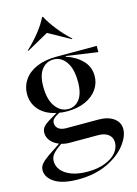

<svg xmlns="http://www.w3.org/2000/svg" viewBox="-140 -823 788 1102"><g transform="rotate(-15 253.5 -272.0)"><path d="M-1 101Q-1 82 11.5 66Q24 50 55 28L130 -22Q99 -34 81.5 -55.5Q64 -77 64 -103Q64 -125 77.5 -140Q91 -155 128 -176L161 -196Q98 -209 62 -248.5Q26 -288 26 -344Q26 -390 51.5 -427.5Q77 -465 126.5 -486.5Q176 -508 246 -508H484V-471L297 -498L296 -494Q353 -476 390.5 -438Q428 -400 428 -345Q428 -302 403.5 -266.5Q379 -231 333 -210Q287 -189 225 -189Q197 -189 177 -193Q150 -178 140.5 -168Q131 -158 131 -144Q131 -123 147 -110Q163 -97 193 -97H383Q441 -97 474.5 -72.5Q508 -48 508 -8Q508 35 469 85.5Q430 136 356.5 170.5Q283 205 186 205Q93 205 46 175Q-1 145 -1 101ZM248 176Q309 176 353 158.5Q397 141 419.5 113.5Q442 86 442 54Q442 24 420 6.5Q398 -11 359 -11H193Q163 -11 142 -18Q103 9 88.5 27Q74 45 74 69Q74 97 93.5 121.5Q113 146 152.5 161Q192 176 248 176ZM234 -200Q275 -200 301 -234.5Q327 -269 327 -337Q327 -414 298 -455.5Q269 -497 224 -497Q181 -497 154 -463Q127 -429 127 -361Q127 -284 157.5 -242Q188 -200 234 -200ZM98 -582 95 -585Q138 -625 172 -668Q206 -711 224 -749H229Q250 -709 285 -665Q320 -621 360 -585L357 -582L227 -654Z"/></g></svg>

Font: Nyght Serif
Style: Regular
Weight: 400
Designer: Maksym Kobuzan
Version: Version 0.410;July 4, 2025;FontCreator 15.0.0.2958 64-bit